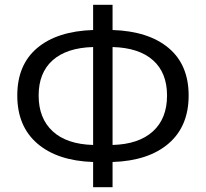

<svg xmlns="http://www.w3.org/2000/svg" viewBox="-20 -767 857 800"><path d="M368 13V-92Q219 -97 135.5 -169Q52 -241 52 -369Q52 -497 135 -567Q218 -637 368 -642V-747H449V-642Q599 -637 682.5 -567Q766 -497 766 -369Q766 -241 682.5 -169Q599 -97 449 -92V13ZM368 -163V-571Q258 -568 199.5 -516Q141 -464 141 -369Q141 -274 199.5 -220Q258 -166 368 -163ZM676 -369Q676 -464 617.5 -516Q559 -568 449 -571V-163Q558 -166 617 -219.5Q676 -273 676 -369Z"/></svg>

Font: Noto Sans SC
Style: Regular
Weight: 400
Designer: Ryoko NISHIZUKA  (kana, bopomofo & ideographs); Paul D. Hunt (Latin, Greek & Cyrillic); Sandoll Communications , Soo-you
Foundry: Adobe
Version: Version 2.002;hotconv 1.0.116;makeotfexe 2.5.65601